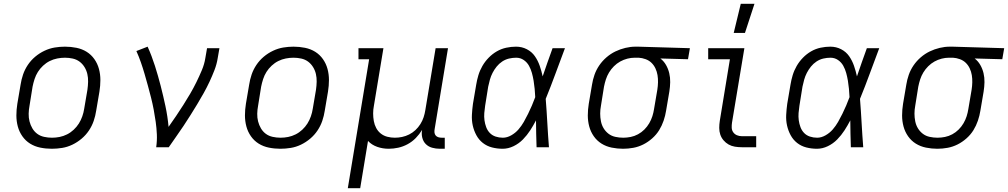

<svg xmlns="http://www.w3.org/2000/svg" viewBox="-20 -773 5292 1008"><path d="M252 8Q221 8 191.5 2Q162 -4 138 -19Q114 -34 97.5 -57.5Q81 -81 73.5 -109Q66 -137 66 -167Q66 -197 71 -228L88 -328Q92 -355 101 -381.5Q110 -408 126 -432Q142 -456 164.5 -475Q187 -494 213.5 -506.5Q240 -519 267 -523.5Q294 -528 321 -528Q352 -528 381.5 -522Q411 -516 435 -501Q459 -486 475.5 -462.5Q492 -439 499.5 -411Q507 -383 507 -353Q507 -323 502 -292L485 -192Q481 -165 472 -138.5Q463 -112 447 -88Q431 -64 408.5 -45Q386 -26 360 -13.5Q334 -1 306.5 3.5Q279 8 252 8ZM253 -50Q273 -50 293 -54Q313 -58 332 -67.5Q351 -77 367 -92Q383 -107 394 -124.5Q405 -142 412 -162Q419 -182 422 -202L439 -302Q442 -323 442.5 -344Q443 -365 438.5 -384.5Q434 -404 423.5 -421Q413 -438 397.5 -449.5Q382 -461 362 -465.5Q342 -470 321 -470Q301 -470 280.5 -466Q260 -462 241 -452.5Q222 -443 206 -428Q190 -413 179 -395.5Q168 -378 161.5 -358Q155 -338 151 -318L135 -218Q131 -197 130.5 -176Q130 -155 135 -135.5Q140 -116 150 -99Q160 -82 175.5 -70.5Q191 -59 211.5 -54.5Q232 -50 253 -50Z M800 0Q805 -34 803.5 -67.5Q802 -101 797.5 -133Q793 -165 787 -197Q781 -229 773 -260.5Q765 -292 756.5 -323Q748 -354 739 -385Q730 -416 719.5 -446Q709 -476 696 -505L755 -528Q777 -479 793.5 -427Q810 -375 823.5 -322.5Q837 -270 848.5 -216Q860 -162 865 -107Q885 -135 904.5 -164Q924 -193 942.5 -222Q961 -251 978.5 -281Q996 -311 1011 -341.5Q1026 -372 1039.5 -404Q1053 -436 1058 -468L1067 -520H1132L1123 -468Q1118 -436 1106 -405Q1094 -374 1080 -344Q1066 -314 1049.5 -284.5Q1033 -255 1015.5 -226Q998 -197 980 -168.5Q962 -140 943.5 -112Q925 -84 905 -56Q885 -28 866 0Z M1452 8Q1421 8 1391.5 2Q1362 -4 1338 -19Q1314 -34 1297.5 -57.5Q1281 -81 1273.5 -109Q1266 -137 1266 -167Q1266 -197 1271 -228L1288 -328Q1292 -355 1301 -381.5Q1310 -408 1326 -432Q1342 -456 1364.5 -475Q1387 -494 1413.5 -506.5Q1440 -519 1467 -523.5Q1494 -528 1521 -528Q1552 -528 1581.5 -522Q1611 -516 1635 -501Q1659 -486 1675.5 -462.5Q1692 -439 1699.5 -411Q1707 -383 1707 -353Q1707 -323 1702 -292L1685 -192Q1681 -165 1672 -138.5Q1663 -112 1647 -88Q1631 -64 1608.5 -45Q1586 -26 1560 -13.5Q1534 -1 1506.5 3.5Q1479 8 1452 8ZM1453 -50Q1473 -50 1493 -54Q1513 -58 1532 -67.5Q1551 -77 1567 -92Q1583 -107 1594 -124.5Q1605 -142 1612 -162Q1619 -182 1622 -202L1639 -302Q1642 -323 1642.5 -344Q1643 -365 1638.5 -384.5Q1634 -404 1623.5 -421Q1613 -438 1597.5 -449.5Q1582 -461 1562 -465.5Q1542 -470 1521 -470Q1501 -470 1480.5 -466Q1460 -462 1441 -452.5Q1422 -443 1406 -428Q1390 -413 1379 -395.5Q1368 -378 1361.5 -358Q1355 -338 1351 -318L1335 -218Q1331 -197 1330.5 -176Q1330 -155 1335 -135.5Q1340 -116 1350 -99Q1360 -82 1375.5 -70.5Q1391 -59 1411.5 -54.5Q1432 -50 1453 -50Z M1806 215 1918 -462H1862V-520H1993L1943 -218Q1939 -198 1939 -177.5Q1939 -157 1942.5 -137.5Q1946 -118 1955 -101Q1964 -84 1979 -72Q1994 -60 2013.5 -55Q2033 -50 2053 -50Q2072 -50 2091 -54Q2110 -58 2128 -67Q2146 -76 2161 -90Q2176 -104 2187 -121.5Q2198 -139 2204 -157.5Q2210 -176 2213 -195L2267 -520H2332L2262 -96Q2260 -86 2261 -77Q2262 -68 2267.5 -61.5Q2273 -55 2281.5 -52.5Q2290 -50 2299 -50H2315V8H2289Q2268 8 2248.5 2.5Q2229 -3 2215.5 -16.5Q2202 -30 2197 -50Q2192 -70 2196 -91Q2182 -68 2163 -48.5Q2144 -29 2120 -16Q2096 -3 2070.5 2.5Q2045 8 2021 8Q1989 8 1960.5 -2Q1932 -12 1912 -33L1871 215Z M2619 8Q2590 8 2563 1Q2536 -6 2515 -22.5Q2494 -39 2481 -63Q2468 -87 2462 -114Q2456 -141 2457.5 -170Q2459 -199 2463 -228L2480 -328Q2484 -353 2491.5 -378Q2499 -403 2512.5 -426.5Q2526 -450 2545.5 -470Q2565 -490 2588.5 -503.5Q2612 -517 2638 -522.5Q2664 -528 2689 -528Q2720 -528 2746 -514.5Q2772 -501 2788 -478Q2804 -455 2813.5 -427.5Q2823 -400 2829 -372Q2841 -409 2854.5 -446Q2868 -483 2881 -520H2946Q2921 -454 2896.5 -387Q2872 -320 2845 -254Q2850 -191 2853.5 -127Q2857 -63 2862 0H2797Q2796 -35 2795 -70Q2794 -105 2794 -141Q2780 -114 2763.5 -88.5Q2747 -63 2725.5 -41Q2704 -19 2676 -5.5Q2648 8 2619 8ZM2620 -50Q2642 -50 2664 -62.5Q2686 -75 2702 -93.5Q2718 -112 2730 -133Q2742 -154 2752.5 -175.5Q2763 -197 2772.5 -219Q2782 -241 2790 -263Q2789 -285 2787 -306.5Q2785 -328 2781.5 -349Q2778 -370 2772.5 -390Q2767 -410 2757 -428Q2747 -446 2729.5 -458Q2712 -470 2690 -470Q2671 -470 2652 -465.5Q2633 -461 2616.5 -450Q2600 -439 2587.5 -423.5Q2575 -408 2566 -390.5Q2557 -373 2552 -355Q2547 -337 2543 -318L2527 -218Q2524 -199 2522.5 -179.5Q2521 -160 2523.5 -141.5Q2526 -123 2532.5 -105.5Q2539 -88 2551.5 -75Q2564 -62 2582 -56Q2600 -50 2620 -50Z M3251 8Q3221 8 3191.5 2Q3162 -4 3138 -19Q3114 -34 3097.5 -57.5Q3081 -81 3073.5 -109Q3066 -137 3066 -167Q3066 -197 3071 -228L3088 -328Q3092 -354 3101 -380Q3110 -406 3126 -429.5Q3142 -453 3164 -472Q3186 -491 3211 -503Q3236 -515 3263 -521.5Q3290 -528 3316 -528H3331L3602 -520L3592 -462L3447 -466Q3465 -452 3476.5 -432Q3488 -412 3493.5 -389Q3499 -366 3498.5 -341.5Q3498 -317 3494 -292L3477 -192Q3473 -166 3464 -139.5Q3455 -113 3440.5 -89.5Q3426 -66 3404 -46.5Q3382 -27 3357 -14.5Q3332 -2 3305 3Q3278 8 3251 8ZM3252 -50Q3271 -50 3291 -54Q3311 -58 3329.5 -68Q3348 -78 3363 -93Q3378 -108 3388.5 -126Q3399 -144 3405 -163Q3411 -182 3414 -202L3431 -302Q3434 -321 3434.5 -340.5Q3435 -360 3432 -378.5Q3429 -397 3421 -414Q3413 -431 3400 -443.5Q3387 -456 3369 -462.5Q3351 -469 3333 -470H3312Q3293 -470 3273.5 -465Q3254 -460 3236 -450Q3218 -440 3203 -425Q3188 -410 3177.5 -392.5Q3167 -375 3161 -356.5Q3155 -338 3151 -318L3135 -218Q3131 -197 3131 -176.5Q3131 -156 3135 -136Q3139 -116 3149 -99.5Q3159 -83 3174.5 -71Q3190 -59 3210.5 -54.5Q3231 -50 3252 -50Z M3875 0Q3856 0 3838 -3Q3820 -6 3805 -14.5Q3790 -23 3778.5 -36.5Q3767 -50 3761.5 -66.5Q3756 -83 3756 -101.5Q3756 -120 3759 -139L3812 -462H3698V-520H3888L3823 -129Q3821 -116 3821.5 -102.5Q3822 -89 3829.5 -78.5Q3837 -68 3849 -63Q3861 -58 3874 -58H3950V0ZM3832 -600 3869 -753H3941L3891 -600Z M4269 8Q4240 8 4213 1Q4186 -6 4165 -22.5Q4144 -39 4131 -63Q4118 -87 4112 -114Q4106 -141 4107.5 -170Q4109 -199 4113 -228L4130 -328Q4134 -353 4141.5 -378Q4149 -403 4162.5 -426.5Q4176 -450 4195.5 -470Q4215 -490 4238.5 -503.5Q4262 -517 4288 -522.5Q4314 -528 4339 -528Q4370 -528 4396 -514.5Q4422 -501 4438 -478Q4454 -455 4463.5 -427.5Q4473 -400 4479 -372Q4491 -409 4504.5 -446Q4518 -483 4531 -520H4596Q4571 -454 4546.5 -387Q4522 -320 4495 -254Q4500 -191 4503.5 -127Q4507 -63 4512 0H4447Q4446 -35 4445 -70Q4444 -105 4444 -141Q4430 -114 4413.5 -88.5Q4397 -63 4375.5 -41Q4354 -19 4326 -5.5Q4298 8 4269 8ZM4270 -50Q4292 -50 4314 -62.5Q4336 -75 4352 -93.5Q4368 -112 4380 -133Q4392 -154 4402.5 -175.5Q4413 -197 4422.5 -219Q4432 -241 4440 -263Q4439 -285 4437 -306.5Q4435 -328 4431.5 -349Q4428 -370 4422.5 -390Q4417 -410 4407 -428Q4397 -446 4379.5 -458Q4362 -470 4340 -470Q4321 -470 4302 -465.5Q4283 -461 4266.5 -450Q4250 -439 4237.5 -423.5Q4225 -408 4216 -390.5Q4207 -373 4202 -355Q4197 -337 4193 -318L4177 -218Q4174 -199 4172.5 -179.5Q4171 -160 4173.5 -141.5Q4176 -123 4182.5 -105.5Q4189 -88 4201.5 -75Q4214 -62 4232 -56Q4250 -50 4270 -50Z M4901 8Q4871 8 4841.5 2Q4812 -4 4788 -19Q4764 -34 4747.5 -57.5Q4731 -81 4723.5 -109Q4716 -137 4716 -167Q4716 -197 4721 -228L4738 -328Q4742 -354 4751 -380Q4760 -406 4776 -429.5Q4792 -453 4814 -472Q4836 -491 4861 -503Q4886 -515 4913 -521.5Q4940 -528 4966 -528H4981L5252 -520L5242 -462L5097 -466Q5115 -452 5126.5 -432Q5138 -412 5143.5 -389Q5149 -366 5148.5 -341.5Q5148 -317 5144 -292L5127 -192Q5123 -166 5114 -139.5Q5105 -113 5090.5 -89.5Q5076 -66 5054 -46.5Q5032 -27 5007 -14.5Q4982 -2 4955 3Q4928 8 4901 8ZM4902 -50Q4921 -50 4941 -54Q4961 -58 4979.5 -68Q4998 -78 5013 -93Q5028 -108 5038.5 -126Q5049 -144 5055 -163Q5061 -182 5064 -202L5081 -302Q5084 -321 5084.5 -340.5Q5085 -360 5082 -378.5Q5079 -397 5071 -414Q5063 -431 5050 -443.5Q5037 -456 5019 -462.5Q5001 -469 4983 -470H4962Q4943 -470 4923.5 -465Q4904 -460 4886 -450Q4868 -440 4853 -425Q4838 -410 4827.5 -392.5Q4817 -375 4811 -356.5Q4805 -338 4801 -318L4785 -218Q4781 -197 4781 -176.5Q4781 -156 4785 -136Q4789 -116 4799 -99.5Q4809 -83 4824.5 -71Q4840 -59 4860.5 -54.5Q4881 -50 4902 -50Z"/></svg>

Font: Iosevka Etoile Light
Style: Italic
Weight: 300
Italic angle: -9°
Designer: Belleve Invis
Foundry: Belleve Invis
Version: Version 22.1.2; ttfautohint (v1.8.4)